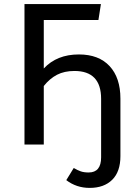

<svg xmlns="http://www.w3.org/2000/svg" viewBox="-20 -709 646 942"><path d="M367.2 -441.9Q464.4 -441.9 517.6 -384.8Q570.8 -327.6 570.8 -225.1V57.1Q570.8 133.3 530.5 173.1Q490.2 212.9 419.9 212.9Q355 212.9 305.2 174.8L341.8 115.2Q360.8 126.5 376.5 131.8Q392.1 137.2 415 137.2Q476.1 137.2 476.1 63V-224.1Q476.1 -360.8 345.2 -360.8Q295.9 -360.8 260 -342.3Q224.1 -323.7 194.8 -287.1V0H100.1V-689H475.1L462.9 -610.8H194.8V-373Q258.8 -441.9 367.2 -441.9Z"/></svg>

Font: FiraGO
Style: Regular
Weight: 400
Designer: bBox Type
Foundry: bBox Type GmbH
Version: Version 1.001;PS 001.001;hotconv 1.0.88;makeotf.lib2.5.64775